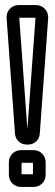

<svg xmlns="http://www.w3.org/2000/svg" viewBox="-20 -712 216 757"><path d="M88 -202 56 -642H120ZM123 -692H53C26 -692 4 -669 6 -641L39 -187C40 -161 60 -142 85 -142H91C114 -142 136 -159 137 -187L170 -641C172 -668 150 -692 123 -692ZM65 -25V-70H110V-25ZM160 -22V-73C160 -99 139 -120 113 -120H62C36 -120 15 -99 15 -73V-22C15 4 36 25 62 25H113C139 25 160 4 160 -22Z"/></svg>

Font: DIN Rundschrift
Style: EngKont
Weight: 400
Width: 3
Version: Version 1.027